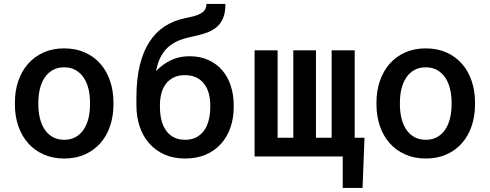

<svg xmlns="http://www.w3.org/2000/svg" viewBox="-20 -779 2440 956"><path d="M54.2 -269Q54.2 -326.2 71 -375.5Q87.9 -424.8 119.4 -460.9Q150.9 -497.1 196.3 -517.6Q241.7 -538.1 299.3 -538.1Q357.4 -538.1 403.1 -517.6Q448.7 -497.1 480.2 -460.9Q511.7 -424.8 528.3 -375.5Q544.9 -326.2 544.9 -269V-258.8Q544.9 -201.2 528.3 -151.9Q511.7 -102.5 480.2 -66.7Q448.7 -30.8 403.3 -10.3Q357.9 10.3 300.3 10.3Q242.2 10.3 196.5 -10.3Q150.9 -30.8 119.4 -66.7Q87.9 -102.5 71 -151.9Q54.2 -201.2 54.2 -258.8ZM170.9 -258.8Q170.9 -222.7 178.5 -190.9Q186 -159.2 201.9 -135Q217.8 -110.8 242.2 -96.9Q266.6 -83 300.3 -83Q333 -83 357.2 -96.9Q381.3 -110.8 397.2 -135Q413.1 -159.2 420.7 -190.9Q428.2 -222.7 428.2 -258.8V-269Q428.2 -304.2 420.7 -335.9Q413.1 -367.7 397.2 -391.6Q381.3 -415.5 357.2 -429.7Q333 -443.8 299.3 -443.8Q266.1 -443.8 241.7 -429.7Q217.3 -415.5 201.7 -391.6Q186 -367.7 178.5 -335.9Q170.9 -304.2 170.9 -269Z M923.8 -499Q976.1 -499 1017.1 -480.5Q1058.1 -461.9 1086.2 -429.4Q1114.3 -397 1128.9 -352.3Q1143.6 -307.6 1143.6 -255.9V-245.6Q1143.6 -190.4 1127.4 -143.8Q1111.3 -97.2 1080.3 -62.7Q1049.3 -28.3 1004.4 -9Q959.5 10.3 901.9 10.3Q843.8 10.3 798.8 -9.8Q753.9 -29.8 722.7 -65.4Q691.4 -101.1 675.3 -149.4Q659.2 -197.8 659.2 -254.9V-265.1V-266.6V-293.5Q659.2 -386.7 676.5 -455.8Q693.8 -524.9 725.3 -572.5Q756.8 -620.1 800.5 -648.2Q844.2 -676.3 897.9 -687.5Q924.3 -692.9 944.8 -698.2Q965.3 -703.6 979.2 -711.7Q993.2 -719.7 1000.5 -731Q1007.8 -742.2 1007.8 -759.3H1102.5Q1102.5 -714.4 1089.6 -685.8Q1076.7 -657.2 1053 -639.4Q1029.3 -621.6 995.6 -611.6Q961.9 -601.6 920.9 -592.8Q889.6 -585.9 863 -574Q836.4 -562 815.2 -542.5Q793.9 -522.9 779.3 -494.1Q764.6 -465.3 757.3 -425.3Q789.6 -459.5 830.8 -479.2Q872.1 -499 923.8 -499ZM900.9 -404.8Q867.7 -404.8 844 -392.8Q820.3 -380.9 805.2 -360.4Q790 -339.8 783.2 -312.7Q776.4 -285.6 776.4 -255.9V-245.6Q776.4 -212.4 783.4 -182.9Q790.5 -153.3 805.4 -131.1Q820.3 -108.9 844.2 -95.9Q868.2 -83 901.9 -83Q935.1 -83 958.7 -95.9Q982.4 -108.9 997.6 -131.1Q1012.7 -153.3 1019.8 -182.9Q1026.9 -212.4 1026.9 -245.6V-255.9Q1026.9 -285.6 1019.8 -312.7Q1012.7 -339.8 997.3 -360.4Q981.9 -380.9 958.3 -392.8Q934.6 -404.8 900.9 -404.8Z M1362.3 -528.3V-93.3H1440.4V-528.3H1553.2V-93.3H1631.3V-528.3H1746.1V-93.3H1794.9L1785.2 156.7H1686.5V0H1247.6V-528.3Z M1854.5 -269Q1854.5 -326.2 1871.3 -375.5Q1888.2 -424.8 1919.7 -460.9Q1951.2 -497.1 1996.6 -517.6Q2042 -538.1 2099.6 -538.1Q2157.7 -538.1 2203.4 -517.6Q2249 -497.1 2280.5 -460.9Q2312 -424.8 2328.6 -375.5Q2345.2 -326.2 2345.2 -269V-258.8Q2345.2 -201.2 2328.6 -151.9Q2312 -102.5 2280.5 -66.7Q2249 -30.8 2203.6 -10.3Q2158.2 10.3 2100.6 10.3Q2042.5 10.3 1996.8 -10.3Q1951.2 -30.8 1919.7 -66.7Q1888.2 -102.5 1871.3 -151.9Q1854.5 -201.2 1854.5 -258.8ZM1971.2 -258.8Q1971.2 -222.7 1978.8 -190.9Q1986.3 -159.2 2002.2 -135Q2018.1 -110.8 2042.5 -96.9Q2066.9 -83 2100.6 -83Q2133.3 -83 2157.5 -96.9Q2181.6 -110.8 2197.5 -135Q2213.4 -159.2 2220.9 -190.9Q2228.5 -222.7 2228.5 -258.8V-269Q2228.5 -304.2 2220.9 -335.9Q2213.4 -367.7 2197.5 -391.6Q2181.6 -415.5 2157.5 -429.7Q2133.3 -443.8 2099.6 -443.8Q2066.4 -443.8 2042 -429.7Q2017.6 -415.5 2002 -391.6Q1986.3 -367.7 1978.8 -335.9Q1971.2 -304.2 1971.2 -269Z"/></svg>

Font: Roboto Mono
Style: Regular
Weight: 500
Designer: Google
Version: Version 2.000986; 2015; ttfautohint (v1.3)